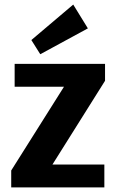

<svg xmlns="http://www.w3.org/2000/svg" viewBox="-20 -819 508 839"><path d="M29 -74 293 -493 306 -440H44V-540H439V-466L174 -44L160 -100H436V0H29ZM364 -695 156 -582 117 -644 300 -799Z"/></svg>

Font: Pathway Extreme Condensed
Style: Bold
Weight: 700
Width: 3
Version: Version 1.001;gftools[0.9.26]